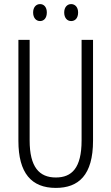

<svg xmlns="http://www.w3.org/2000/svg" viewBox="-20 -909 544 939"><path d="M142 -848C142 -822 156 -806 176 -806C195 -806 209 -821 209 -848C209 -874 195 -889 176 -889C156 -889 142 -873 142 -848ZM294 -848C294 -822 308 -806 328 -806C348 -806 362 -821 362 -848C362 -874 347 -889 328 -889C309 -889 294 -874 294 -848ZM435 -221V-714H379V-222C379 -87 331 -41 253 -41C172 -41 125 -92 125 -222V-714H70V-220C70 -62 134 10 253 10C364 10 435 -52 435 -221Z"/></svg>

Font: Noto Sans Armenian ExtraCondensed Light
Style: Regular
Weight: 300
Width: 2
Designer: Monotype Design Team
Foundry: Monotype Imaging Inc.
Version: Version 2.008